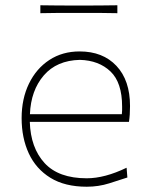

<svg xmlns="http://www.w3.org/2000/svg" viewBox="-20 -699 568 728"><path d="M309 9Q226 9 171.2 -24.8Q116.5 -58.5 89.2 -117.2Q62 -176 62 -251Q62 -324.5 89.8 -381.8Q117.5 -439 167 -471.5Q216.5 -504 282 -504Q370 -504 421.5 -449.2Q473 -394.5 473 -297Q473 -262.5 469 -237H93Q96 -138.5 149 -80.8Q202 -23 309 -23Q377 -23 460 -63L463 -26Q434.5 -16.5 394 -3.8Q353.5 9 309 9ZM283 -472Q195 -470 146 -413Q97 -356 93.5 -266H442Q443 -273.5 443 -280.8Q443 -288 443 -295Q443 -386 399 -428Q355 -470 283 -472ZM133 -649V-679Q166 -678.5 202.8 -678.2Q239.5 -678 279 -678Q319 -678 355.5 -678.2Q392 -678.5 425 -679V-649Q392 -650 355.5 -650Q319 -650 279 -650Q239.5 -650 202.8 -650Q166 -650 133 -649Z"/></svg>

Font: Commissioner Flair Thin
Style: Regular
Weight: 100
Designer: Kostas Bartsokas
Foundry: Kostas Bartsokas
Version: Version 1.000; ttfautohint (v1.8.3)